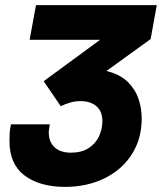

<svg xmlns="http://www.w3.org/2000/svg" viewBox="-20 -720 634 752"><path d="M235 12Q136 12 76.5 -32.5Q17 -77 17 -168Q17 -186 18 -200.5Q19 -215 23 -233H175Q174 -224 172.5 -216.5Q171 -209 171 -201Q171 -165 193.5 -143.5Q216 -122 258 -122Q299 -122 326.5 -139.5Q354 -157 367.5 -185.5Q381 -214 381 -246Q381 -284 357.5 -304Q334 -324 296 -324Q274 -324 254 -318Q234 -312 218 -304L151 -402L372 -564H96L121 -700H594L570 -567L397 -442Q450 -429 480 -399.5Q510 -370 522.5 -332.5Q535 -295 535 -257Q535 -194 512 -144.5Q489 -95 448 -60Q407 -25 352.5 -6.5Q298 12 235 12Z"/></svg>

Font: Rethink Sans ExtraBold
Style: Italic
Weight: 800
Italic angle: -10°
Designer: The Rethink Sans project authors (Hans Thiessen). DM Sans designed by Colophon Foundry.
Foundry: Rethink Communications LLC
Version: Version 1.001